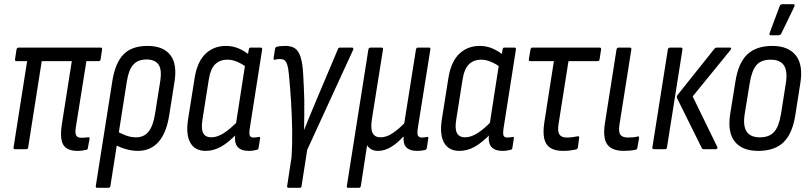

<svg xmlns="http://www.w3.org/2000/svg" viewBox="-20 -715 3881 920"><path d="M351 8Q321 8 301.5 -3Q282 -14 275.5 -41Q269 -68 276 -117L324 -422H180L115 -9Q114 0 105 0H51Q44 0 45 -9L110 -422H59Q51 -422 52 -431L59 -477Q61 -487 69 -487H463Q471 -487 469 -477L462 -431Q461 -422 453 -422H394L343 -103Q339 -76 345.5 -65.5Q352 -55 369 -55Q377 -55 385 -55.5Q393 -56 400 -57Q411 -60 409 -49L401 -6Q400 3 393 3Q385 5 374 6.5Q363 8 351 8Z M446 185Q438 185 439 176L519 -331Q533 -415 572.5 -455Q612 -495 687 -495Q762 -495 796 -451.5Q830 -408 816 -322L791 -164Q778 -79 740 -35.5Q702 8 640 8Q613 8 583 -0.5Q553 -9 530 -23L539 -87Q559 -75 583 -66Q607 -57 632 -57Q670 -57 692 -84.5Q714 -112 723 -170L747 -321Q757 -380 740 -405Q723 -430 682 -430Q642 -430 619.5 -406Q597 -382 588 -326L509 176Q508 185 499 185Z M966 8Q914 8 892 -31Q870 -70 881 -142L913 -344Q926 -421 965.5 -458Q1005 -495 1063 -495Q1096 -495 1125.5 -482Q1155 -469 1175 -451L1164 -391Q1142 -408 1117.5 -418.5Q1093 -429 1070 -429Q1033 -429 1010.5 -406.5Q988 -384 980 -331L950 -141Q943 -98 953.5 -77.5Q964 -57 993 -57Q1021 -57 1053 -77.5Q1085 -98 1125 -140L1119 -78Q1076 -33 1040 -12.5Q1004 8 966 8ZM1172 8Q1134 8 1117.5 -12.5Q1101 -33 1108 -77L1111 -98L1109 -111L1155 -408L1165 -435L1172 -477Q1174 -487 1180 -487H1229Q1238 -487 1236 -477L1177 -101Q1173 -74 1177 -65Q1181 -56 1195 -56Q1202 -56 1209 -57Q1216 -58 1221 -59Q1228 -60 1226 -51L1219 -6Q1218 2 1210 3Q1202 5 1192.5 6.5Q1183 8 1172 8Z M1362 185Q1359 185 1357 182.5Q1355 180 1356 176L1377 38Q1381 -19 1380 -89Q1379 -159 1374.5 -230Q1370 -301 1364 -362Q1361 -392 1355.5 -407Q1350 -422 1342.5 -427Q1335 -432 1323 -432Q1317 -432 1310.5 -431.5Q1304 -431 1297 -429Q1289 -426 1291 -437L1298 -481Q1300 -490 1306 -491Q1314 -493 1325 -494Q1336 -495 1347 -495Q1375 -495 1392.5 -484Q1410 -473 1420 -443Q1430 -413 1433 -356Q1435 -323 1436 -294Q1437 -265 1438 -236Q1438 -200 1438 -165.5Q1438 -131 1437 -94H1438Q1448 -119 1458 -144Q1468 -169 1479 -194.5Q1490 -220 1500 -245L1599 -479Q1602 -487 1608 -487H1667Q1671 -487 1672.5 -484Q1674 -481 1672 -476L1452 3L1425 176Q1424 185 1416 185Z M1648 185Q1641 185 1642 176L1745 -477Q1747 -487 1755 -487H1809Q1817 -487 1815 -477L1762 -144Q1755 -98 1765.5 -77.5Q1776 -57 1803 -57Q1832 -57 1861 -76.5Q1890 -96 1917 -124L1973 -477Q1975 -487 1982 -487H2035Q2044 -487 2042 -477L1982 -101Q1978 -73 1983 -64.5Q1988 -56 2002 -56Q2008 -56 2015 -57Q2022 -58 2027 -59Q2034 -60 2032 -51L2025 -5Q2024 1 2016 4Q2007 6 1997.5 7Q1988 8 1978 8Q1944 8 1927.5 -8.5Q1911 -25 1914 -60H1912Q1884 -29 1853.5 -10.5Q1823 8 1791 8Q1773 8 1760 1Q1747 -6 1739 -19L1709 176Q1708 185 1699 185Z M2182 8Q2130 8 2108 -31Q2086 -70 2097 -142L2129 -344Q2142 -421 2181.5 -458Q2221 -495 2279 -495Q2312 -495 2341.5 -482Q2371 -469 2391 -451L2380 -391Q2358 -408 2333.5 -418.5Q2309 -429 2286 -429Q2249 -429 2226.5 -406.5Q2204 -384 2196 -331L2166 -141Q2159 -98 2169.5 -77.5Q2180 -57 2209 -57Q2237 -57 2269 -77.5Q2301 -98 2341 -140L2335 -78Q2292 -33 2256 -12.5Q2220 8 2182 8ZM2388 8Q2350 8 2333.5 -12.5Q2317 -33 2324 -77L2327 -98L2325 -111L2371 -408L2381 -435L2388 -477Q2390 -487 2396 -487H2445Q2454 -487 2452 -477L2393 -101Q2389 -74 2393 -65Q2397 -56 2411 -56Q2418 -56 2425 -57Q2432 -58 2437 -59Q2444 -60 2442 -51L2435 -6Q2434 2 2426 3Q2418 5 2408.5 6.5Q2399 8 2388 8Z M2678 8Q2640 8 2617.5 -6Q2595 -20 2588 -50Q2581 -80 2588 -127L2634 -422H2521Q2513 -422 2514 -431L2522 -478Q2524 -487 2531 -487H2853Q2862 -487 2860 -477L2853 -431Q2852 -422 2843 -422H2704L2656 -118Q2651 -84 2661 -70Q2671 -56 2695 -56Q2710 -56 2724 -58Q2738 -60 2749 -62Q2756 -63 2755 -54L2749 -8Q2748 -2 2741 1Q2728 4 2712 6Q2696 8 2678 8Z M2970 8Q2913 8 2890.5 -22Q2868 -52 2878 -121L2934 -477Q2936 -487 2944 -487H2998Q3007 -487 3005 -477L2948 -116Q2943 -82 2953 -69Q2963 -56 2989 -56Q3001 -56 3013 -57Q3025 -58 3035 -61Q3044 -63 3042 -52L3034 -7Q3033 1 3027 2Q3015 5 2999.5 6.5Q2984 8 2970 8Z M3351 0Q3346 0 3343 -5L3224 -245Q3221 -252 3226 -259L3403 -481Q3408 -487 3413 -487H3477Q3489 -487 3480 -475L3299 -253L3417 -11Q3419 -7 3417 -3.5Q3415 0 3410 0ZM3114 0Q3105 0 3106 -9L3180 -477Q3182 -487 3190 -487H3244Q3251 -487 3250 -477L3176 -9Q3175 0 3166 0Z M3613 8Q3536 8 3500.5 -37Q3465 -82 3479 -170L3504 -325Q3518 -414 3561 -454.5Q3604 -495 3681 -495Q3756 -495 3792.5 -450.5Q3829 -406 3815 -317L3791 -164Q3777 -74 3734 -33Q3691 8 3613 8ZM3621 -57Q3666 -57 3689 -82.5Q3712 -108 3722 -167L3745 -313Q3755 -374 3736.5 -401.5Q3718 -429 3673 -429Q3628 -429 3605.5 -404Q3583 -379 3573 -320L3549 -173Q3539 -114 3557 -85.5Q3575 -57 3621 -57ZM3672 -546Q3668 -546 3667 -549.5Q3666 -553 3668 -557L3716 -686Q3718 -691 3721.5 -693Q3725 -695 3731 -695H3780Q3786 -695 3787 -691.5Q3788 -688 3786 -683L3724 -555Q3720 -546 3709 -546Z"/></svg>

Font: Sofia Sans Condensed
Style: Italic
Weight: 400
Italic angle: -9°
Designer: Botio Nikoltchev, Ani Petrova
Foundry: lettersoup
Version: Version 4.101